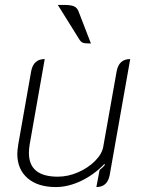

<svg xmlns="http://www.w3.org/2000/svg" viewBox="-20 -748 582 777"><path d="M424 -40Q415 9 370 9L383 -60Q397 -71 404 -80L403 -85Q361 -41 308.5 -16Q256 9 206 9Q133 9 91.5 -27Q50 -63 50 -126Q50 -138 54 -164L106 -459Q115 -509 161 -509L100 -163Q97 -145 97 -129Q97 -33 214 -33Q255 -33 295.5 -50.5Q336 -68 364.5 -96.5Q393 -125 398 -155L452 -459Q461 -509 507 -509ZM302 -587 214 -728H242Q265 -728 278 -723Q291 -718 297 -704L348 -572Q323 -572 315.5 -575Q308 -578 302 -587Z"/></svg>

Font: K2D Thin
Style: Italic
Weight: 100
Italic angle: -10°
Designer: Katatrad Aksorn Co.,Ltd.
Foundry: Cadson Demak Co.,Ltd.
Version: Version 1.000; ttfautohint (v1.6)